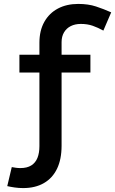

<svg xmlns="http://www.w3.org/2000/svg" viewBox="-20 -753 587 979"><path d="M98 206Q76 206 55 203Q34 200 17 196L40 99Q51 101 61.5 102.5Q72 104 84 104Q118 104 139.5 90.5Q161 77 171 52Q181 27 181 -8V-535Q181 -597 206 -641.5Q231 -686 275.5 -709.5Q320 -733 379 -733Q430 -733 469.5 -720Q509 -707 547 -690L507 -597Q480 -612 453 -621.5Q426 -631 392 -631Q363 -631 341 -620Q319 -609 306.5 -588Q294 -567 294 -538V-10Q294 59 271 107Q248 155 204 180.5Q160 206 98 206ZM79 -383V-474H441V-383Z"/></svg>

Font: BioRhyme SemiBold
Style: Regular
Weight: 600
Designer: Aoife Mooney
Foundry: Aoife Mooney Type
Version: Version 1.600;gftools[0.9.33]